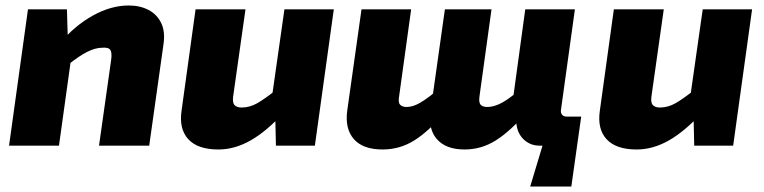

<svg xmlns="http://www.w3.org/2000/svg" viewBox="-20 -531 2787 700"><path d="M449 -511Q490 -511 521 -495Q552 -479 567.5 -447.5Q583 -416 576 -369L524 0H341L385 -311Q389 -338 382.5 -348.5Q376 -359 353 -357Q328 -357 298 -342Q268 -327 226 -293L199 -374Q253 -438 319 -474.5Q385 -511 449 -511ZM224 -497 228 -365 244 -352 195 0H13L82 -497Z M875 -497 830 -179Q827 -156 835.5 -147.5Q844 -139 861 -139Q890 -139 917.5 -154.5Q945 -170 989 -205L1018 -124Q953 -53 894.5 -19.5Q836 14 776 14Q701 14 666.5 -23.5Q632 -61 642 -128L693 -497ZM1197 -497 1128 0H986L983 -134L967 -146L1017 -497Z M1479 -497 1435 -179Q1431 -157 1439 -149Q1447 -141 1462 -141Q1476 -141 1491 -146.5Q1506 -152 1526.5 -165.5Q1547 -179 1575 -203L1604 -123Q1542 -51 1489.5 -18.5Q1437 14 1375 14Q1303 14 1270 -24Q1237 -62 1246 -128L1298 -497ZM1772 -497 1728 -179Q1725 -157 1732.5 -149Q1740 -141 1756 -141Q1771 -141 1787.5 -146.5Q1804 -152 1825 -165.5Q1846 -179 1874 -203L1902 -123Q1840 -52 1787.5 -19Q1735 14 1674 14Q1606 14 1573 -23.5Q1540 -61 1550 -128L1602 -497ZM2076 -497 2025 -129Q2024 -119 2029.5 -112.5Q2035 -106 2045 -106H2099L2084 0H1947Q1912 0 1887.5 -24.5Q1863 -49 1862 -91V-133L1847 -146L1895 -497ZM1960 -7 2084 0 2063 149H1913Z M2400 -497 2355 -179Q2352 -156 2360.5 -147.5Q2369 -139 2386 -139Q2415 -139 2442.5 -154.5Q2470 -170 2514 -205L2543 -124Q2478 -53 2419.5 -19.5Q2361 14 2301 14Q2226 14 2191.5 -23.5Q2157 -61 2167 -128L2218 -497ZM2722 -497 2653 0H2511L2508 -134L2492 -146L2542 -497Z"/></svg>

Font: Exo 2 ExtraBold
Style: Italic
Weight: 800
Italic angle: -8°
Designer: Natanael Gama
Foundry: Natanael Gama
Version: Version 2.010